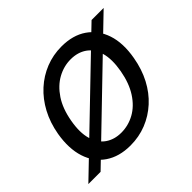

<svg xmlns="http://www.w3.org/2000/svg" viewBox="-145 -707 888 888"><g transform="rotate(-45 299.0 -263.0)"><path d="M-14 0 533 -526H612L66 0ZM250 12Q177 12 127 -22Q77 -56 57 -118Q37 -180 51 -263Q62 -326 89 -376.5Q116 -427 155.5 -463Q195 -499 244 -518.5Q293 -538 348 -538Q422 -538 471.5 -504Q521 -470 541.5 -408.5Q562 -347 547 -263Q536 -200 509.5 -149.5Q483 -99 443.5 -63Q404 -27 355 -7.5Q306 12 250 12ZM262 -60Q308 -60 349 -82.5Q390 -105 419.5 -150.5Q449 -196 461 -263Q473 -331 460 -376Q447 -421 414.5 -443.5Q382 -466 336 -466Q291 -466 250 -443.5Q209 -421 179 -376Q149 -331 137 -263Q125 -196 138.5 -150.5Q152 -105 184.5 -82.5Q217 -60 262 -60Z"/></g></svg>

Font: DM Sans 9pt
Style: Italic
Weight: 400
Italic angle: -10°
Designer: Colophon Foundry, Jonny Pinhorn
Foundry: Colophon Foundry
Version: Version 4.004